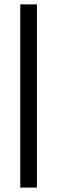

<svg xmlns="http://www.w3.org/2000/svg" viewBox="-20 -731 260 883"><path d="M73.2 131.8V-710.9H149.9V131.8Z"/></svg>

Font: Battambang
Style: Regular
Weight: 400
Designer: Danh Hong
Version: Version 8.002; ttfautohint (v1.8.3)